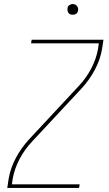

<svg xmlns="http://www.w3.org/2000/svg" viewBox="-20 -932 540 952"><path d="M16 0 23 -46Q32 -99 59 -149.5Q86 -200 125 -242L370 -505Q407 -544 432 -591.5Q457 -639 466 -689L470 -717H134L137 -735H493L486 -689Q477 -636 450 -585.5Q423 -535 384 -493L139 -230Q102 -191 77 -143.5Q52 -96 43 -46L39 -18H375L372 0ZM340 -859Q334 -859 328.5 -861Q323 -863 319.5 -868Q316 -873 315 -879Q314 -885 315 -891Q315 -896 317.5 -900Q320 -904 324 -906.5Q328 -909 332 -910.5Q336 -912 341 -912Q347 -912 352.5 -909.5Q358 -907 362 -902Q366 -897 367 -891Q368 -885 367 -879Q366 -874 363.5 -870Q361 -866 357.5 -863.5Q354 -861 349.5 -860Q345 -859 340 -859Z"/></svg>

Font: Iosevka Curly Thin
Style: Italic
Weight: 100
Italic angle: -9°
Monospace: yes
Designer: Belleve Invis
Foundry: Belleve Invis
Version: Version 22.1.2; ttfautohint (v1.8.4)